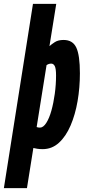

<svg xmlns="http://www.w3.org/2000/svg" viewBox="-69 -760 441 990"><path d="M-49 210 101 -740H221L186 -522Q197 -532 214 -543Q231 -554 259 -554Q306 -554 324.5 -514.5Q343 -475 343 -382Q343 -308 331 -238.5Q319 -169 295 -113Q271 -57 235 -24Q199 9 151 9Q134 9 122.5 7Q111 5 103 3L70 210ZM137 -102Q154 -102 169.5 -126Q185 -150 196 -189.5Q207 -229 213.5 -276.5Q220 -324 220 -371Q220 -406 213.5 -419Q207 -432 195 -432Q182 -432 171 -424L120 -105Q127 -102 137 -102Z"/></svg>

Font: Georama ExtraCondensed
Style: Bold Italic
Weight: 700
Width: 2
Italic angle: -9°
Designer: Jean-Baptiste Levee
Foundry: Production Type
Version: Version 1.000